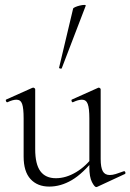

<svg xmlns="http://www.w3.org/2000/svg" viewBox="-20 -751 530 780"><path d="M180 7Q132 7 104 -23.5Q76 -54 76 -115V-270Q76 -311 70 -328.5Q64 -346 47 -346Q32 -346 11 -336Q7 -334 4.5 -340Q2 -346 6 -347L111 -394Q113 -395 115 -395Q117 -395 120 -393Q123 -391 123 -388V-145Q123 -84 144 -55.5Q165 -27 207 -27Q248 -27 289 -51.5Q330 -76 361 -119L366 -108Q317 -46 272 -19.5Q227 7 180 7ZM389 -388V-105Q389 -71 397.5 -55.5Q406 -40 426 -40Q437 -40 450 -44Q463 -48 482 -55Q487 -57 489 -51.5Q491 -46 487 -44L375 8Q373 9 371 9Q364 9 353.5 -11.5Q343 -32 343 -71V-270Q343 -311 336.5 -328.5Q330 -346 313 -346Q298 -346 277 -336Q273 -334 271 -340Q269 -346 273 -347L378 -394Q380 -395 381 -395Q383 -395 386 -393Q389 -391 389 -388ZM231 -474Q230 -471 224.5 -472.5Q219 -474 220 -476L277 -716Q278 -719 286 -722.5Q294 -726 304.5 -728.5Q315 -731 322.5 -731Q330 -731 328 -727Z"/></svg>

Font: Cormorant Light Light
Style: Regular
Weight: 300
Version: Version 4.000